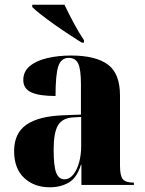

<svg xmlns="http://www.w3.org/2000/svg" viewBox="-20 -786 616 816"><path d="M192 10Q125 10 82.5 -30Q40 -70 40 -144Q40 -219 91.5 -255.5Q143 -292 248 -296L324 -299V-427Q324 -491 312.5 -515.5Q301 -540 272 -540Q240 -540 228 -505Q216 -470 216 -378Q147 -378 113 -393.5Q79 -409 79 -446Q79 -482 106.5 -505Q134 -528 180.5 -539Q227 -550 282 -550Q386 -550 438 -512Q490 -474 490 -380V-81Q490 -39 502 -24.5Q514 -10 546 -10H549V0H326V-86H324Q307 -30 272 -10Q237 10 192 10ZM254 -24Q275 -24 291 -43.5Q307 -63 316 -95Q325 -127 325 -165V-289L290 -287Q244 -284 226 -252.5Q208 -221 208 -150Q208 -79 219 -51.5Q230 -24 254 -24ZM327 -605Q303 -620 272.5 -640Q242 -660 211 -682Q180 -704 155 -723.5Q130 -743 117 -756V-766H254Q270 -732 293 -689Q316 -646 337 -615V-605Z"/></svg>

Font: Noto Serif Display SemiCondensed ExtraBold
Style: Regular
Weight: 800
Width: 4
Designer: Monotype Design Team
Foundry: Monotype Imaging Inc.
Version: Version 2.009